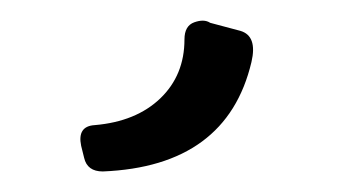

<svg xmlns="http://www.w3.org/2000/svg" viewBox="-20 17 335 186"><path d="M183.6 39.1 212.9 46.9Q229.5 51.8 223.6 77.1Q199.7 178.2 79.6 183.1Q64.5 183.1 61.5 169.9L58.6 158.2Q54.7 139.2 71.8 138.2Q111.8 134.8 135.3 112.3Q158.7 89.8 158.7 55.2Q158.7 42 168.2 38.6Q177.7 35.2 183.6 39.1Z"/></svg>

Font: Allan
Style: Regular
Weight: 400
Designer: Anton Koovit
Foundry: Anton Koovit
Version: Version 1.002